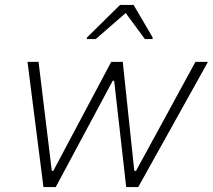

<svg xmlns="http://www.w3.org/2000/svg" viewBox="-20 -762 867 782"><path d="M157 0 92 -510H137L191 -66H197L433 -510H480L527 -66H534L776 -510H827L543 0H494L445 -433H439L207 0ZM334 -603V-609L469 -742H524L602 -609L601 -603H570L492 -709L370 -603Z"/></svg>

Font: Saira ExtraLight
Style: Italic
Weight: 200
Italic angle: -12°
Designer: Hector Gatti with collaboration of the Omnibus-Type team
Foundry: Omnibus-Type
Version: Version 1.100; ttfautohint (v1.8.3)